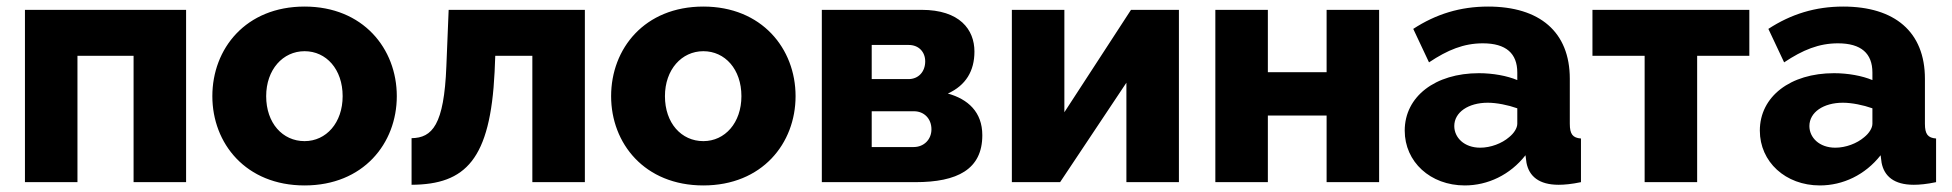

<svg xmlns="http://www.w3.org/2000/svg" viewBox="-20 -555 5946 585"><path d="M56 0H216V-385H387V0H547V-525H56Z M627 -262C627 -118 729 10 908 10C1087 10 1189 -118 1189 -262C1189 -407 1086 -535 908 -535C729 -535 627 -407 627 -262ZM908 -125C841 -125 791 -180 791 -262C791 -343 842 -399 908 -399C974 -399 1024 -344 1024 -262C1024 -181 974 -125 908 -125Z M1234 8C1399 7 1474 -69 1487 -336L1489 -385H1602V0H1762V-525H1347L1340 -353C1333 -174 1297 -135 1234 -134Z M1842 -262C1842 -118 1944 10 2123 10C2302 10 2404 -118 2404 -262C2404 -407 2301 -535 2123 -535C1944 -535 1842 -407 1842 -262ZM2123 -125C2056 -125 2006 -180 2006 -262C2006 -343 2057 -399 2123 -399C2189 -399 2239 -344 2239 -262C2239 -181 2189 -125 2123 -125Z M2484 0H2769C2897 0 2973 -39 2973 -143C2973 -214 2929 -253 2868 -270C2923 -295 2949 -339 2949 -398C2949 -465 2904 -525 2788 -525H2484ZM2636 -314V-418H2749C2779 -418 2799 -397 2799 -368C2799 -337 2779 -314 2748 -314ZM2636 -107V-216H2765C2795 -216 2818 -194 2818 -161C2818 -130 2795 -107 2764 -107Z M3063 0H3210L3412 -303V0H3572V-525H3426L3223 -213V-525H3063Z M3683 0H3843V-203H4022V0H4182V-525H4022V-335H3843V-525H3683Z M4260 -157C4260 -62 4338 10 4443 10C4513 10 4581 -22 4628 -82L4631 -59C4639 -18 4669 8 4729 8C4746 8 4769 6 4797 0V-133C4772 -135 4763 -146 4763 -178V-315C4763 -458 4671 -535 4514 -535C4429 -535 4355 -512 4286 -467L4334 -365C4391 -403 4440 -423 4498 -423C4569 -423 4603 -392 4603 -334V-311C4572 -324 4529 -332 4486 -332C4353 -332 4260 -261 4260 -157ZM4578 -137C4556 -118 4522 -105 4490 -105C4441 -105 4411 -136 4411 -171C4411 -213 4454 -242 4513 -242C4540 -242 4575 -235 4603 -225V-178C4603 -165 4593 -149 4578 -137Z M4991 0H5151V-385H5310V-525H4832V-385H4991Z M5342 -157C5342 -62 5420 10 5525 10C5595 10 5663 -22 5710 -82L5713 -59C5721 -18 5751 8 5811 8C5828 8 5851 6 5879 0V-133C5854 -135 5845 -146 5845 -178V-315C5845 -458 5753 -535 5596 -535C5511 -535 5437 -512 5368 -467L5416 -365C5473 -403 5522 -423 5580 -423C5651 -423 5685 -392 5685 -334V-311C5654 -324 5611 -332 5568 -332C5435 -332 5342 -261 5342 -157ZM5660 -137C5638 -118 5604 -105 5572 -105C5523 -105 5493 -136 5493 -171C5493 -213 5536 -242 5595 -242C5622 -242 5657 -235 5685 -225V-178C5685 -165 5675 -149 5660 -137Z"/></svg>

Font: FIGSv2-sans-serif ExtraBold
Style: Regular
Weight: 800
Designer: Matt McInerney, Pablo Impallari, Rodrigo Fuenzalida,Mirko Velimirovic
Foundry: Matt McInerney, Pablo Impallari, Rodrigo Fuenzalida
Version: Version 4.021;hotconv 1.0.109;makeotfexe 2.5.65596